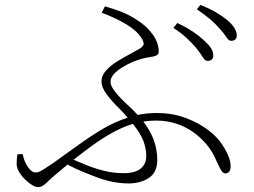

<svg xmlns="http://www.w3.org/2000/svg" viewBox="-20 -762 1040 785"><path d="M506 -12Q489 -12 470 -14Q451 -16 431 -20.5Q411 -25 390 -32Q357 -44 318 -60Q289 -72 256 -89Q233 -70 208 -49Q189 -33 177.5 -21.5Q166 -10 156.5 -3.5Q147 3 134 3Q122 3 101.5 -12Q81 -27 64.5 -49Q48 -71 48 -93Q48 -104 49 -112.5Q50 -121 51 -131L73 -132Q78 -103 93.5 -80Q109 -57 125 -57Q133 -57 140.5 -60Q148 -63 160.5 -71Q173 -79 194 -93Q249 -132 300 -169Q351 -206 402 -236Q450 -264 502 -281Q487 -299 468 -318Q439 -346 417 -375Q395 -404 395 -430Q395 -453 413.5 -473.5Q432 -494 458.5 -510.5Q485 -527 510.5 -540.5Q536 -554 551 -563Q565 -572 567 -580Q569 -588 561 -602Q543 -634 499 -661Q455 -688 396 -710L409 -736Q445 -726 477 -713.5Q509 -701 539 -681Q577 -658 603 -623Q629 -588 629 -550Q629 -542 623 -537.5Q617 -533 607 -531Q597 -529 584 -527Q571 -525 557 -521Q542 -517 521 -508Q500 -499 479.5 -486.5Q459 -474 445.5 -459Q432 -444 432 -428Q432 -413 445 -394.5Q458 -376 478 -356Q498 -336 519 -317Q532 -304 543 -292Q580 -300 621 -300Q684 -300 737 -280.5Q790 -261 829.5 -231.5Q869 -202 889 -170Q907 -142 915 -121Q923 -100 923 -82Q923 -69 917.5 -61Q912 -53 901 -53Q891 -53 882 -69.5Q873 -86 865 -104Q851 -139 827 -168.5Q803 -198 771 -221Q739 -244 700.5 -256.5Q662 -269 619 -269Q592 -269 566 -265Q594 -228 607 -194Q623 -152 623 -108Q623 -57 588.5 -34.5Q554 -12 506 -12ZM524 -255Q522 -255 521 -255Q474 -240 426 -212Q378 -184 325 -143Q304 -127 281 -109Q303 -100 326 -90Q364 -74 404 -64Q444 -54 485 -54Q532 -54 555 -72.5Q578 -91 578 -125Q578 -153 566 -187Q554 -216 524 -255ZM829 -513Q818 -513 808.5 -529Q799 -545 782 -566Q766 -585 743.5 -606Q721 -627 689 -648L705 -668Q743 -650 769.5 -632Q796 -614 813 -598Q833 -580 842.5 -565.5Q852 -551 852 -534Q852 -524 845.5 -518.5Q839 -513 829 -513ZM925 -595Q915 -595 905 -611Q895 -627 877 -646Q860 -666 838.5 -684Q817 -702 785 -724L799 -742Q837 -727 864 -711Q891 -695 909 -680Q948 -647 948 -617Q948 -605 941 -600Q934 -595 925 -595Z"/></svg>

Font: Noto Serif HK ExtraLight ExtraLight
Style: Regular
Weight: 250
Version: Version 2.003-H1;hotconv 1.1.1;makeotfexe 2.6.0